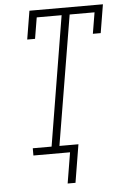

<svg xmlns="http://www.w3.org/2000/svg" viewBox="-60 -777 622 976"><g transform="rotate(-5 251.5 -289.0)"><path d="M245 157 271 0H84V-37H180L289 -698H162L144 -590H104L128 -735H503L479 -590H439L457 -698H330L220 -37H317L285 157Z"/></g></svg>

Font: Iosevka Slab XLtObl
Style: Regular
Weight: 200
Italic angle: -9°
Monospace: yes
Designer: Belleve Invis
Foundry: Belleve Invis
Version: Version 11.1.1; ttfautohint (v1.8.3)